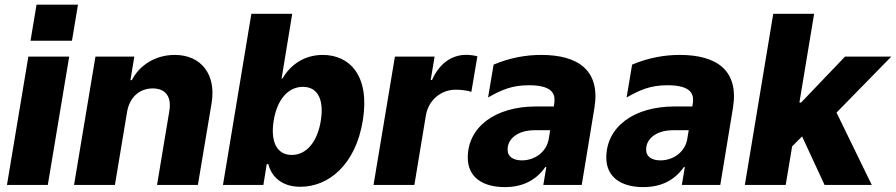

<svg xmlns="http://www.w3.org/2000/svg" viewBox="-20 -786 3808 816"><path d="M135.3 -766.3 109.7 -612.9H285.9L311.4 -766.3ZM9.6 0H183.2L274.1 -545.5H100.5Z M294.7 0H468.4L520.2 -311.1C530.9 -373.2 573.2 -410.2 629.3 -410.2C684.3 -410.2 709.9 -374.3 699.6 -313.6L647.4 0H821L879.3 -347.7C899.5 -469.1 835.6 -552.6 722.7 -552.6C641 -552.6 573.2 -509.6 540.1 -445.3H534.4L550.8 -545.5H385.7Z M927.6 0H1099.4L1113.6 -88.4H1120.4C1133.2 -38 1174.4 7.8 1256.7 7.8C1377.5 7.8 1491.1 -86.6 1521.7 -272.4C1553.6 -464.8 1465.6 -552.6 1351.6 -552.6C1265.3 -552.6 1208.8 -502.1 1180.4 -452.1H1176.8L1221.9 -727.3H1048.3ZM1143.1 -272.7C1157.3 -361.9 1203.8 -416.9 1267.4 -416.9C1332 -416.9 1357.6 -360.4 1343.4 -272.7C1329.2 -184.7 1283.7 -127.5 1219.8 -127.5C1156.2 -127.5 1128.9 -184.3 1143.1 -272.7Z M1567.5 0H1741.1L1790.1 -296.2C1801.5 -361.2 1854.8 -404.8 1916.2 -404.8C1937.9 -404.8 1967.3 -401.6 1983.3 -395.6L2008.9 -546.9C1994.3 -550.4 1977.6 -552.9 1961.3 -552.9C1901.6 -552.9 1848 -518.1 1816.1 -446H1810.4L1827.1 -545.5H1658.4Z M2125.4 9.2C2199.9 9.2 2257.5 -18.8 2297.6 -76H2301.8L2289.1 0H2452.4L2506.4 -328.1C2532 -485.8 2438.9 -552.6 2280.2 -552.6C2217.7 -552.6 2149.1 -541.5 2077.8 -511.4L2054.3 -371.8C2111.5 -403.8 2154.8 -423.7 2228.3 -423.7C2338.8 -423.7 2339.1 -377.1 2335.9 -348.7L2333.8 -333.5H2258.2C2084.5 -333.5 1968 -246.4 1968 -116.1C1968 -33 2031.2 9.2 2125.4 9.2ZM2198.2 -104.4C2161.6 -104.4 2136.7 -120 2137.4 -150.6C2136.7 -193.2 2176.5 -232.6 2253.2 -232.6H2318.2L2312.1 -195.3C2302.9 -139.9 2252.5 -104.4 2198.2 -104.4Z M2714.1 9.2C2788.7 9.2 2846.2 -18.8 2886.4 -76H2890.6L2877.8 0H3041.2L3095.2 -328.1C3120.7 -485.8 3027.7 -552.6 2869 -552.6C2806.5 -552.6 2737.9 -541.5 2666.5 -511.4L2643.1 -371.8C2700.3 -403.8 2743.6 -423.7 2817.1 -423.7C2927.6 -423.7 2927.9 -377.1 2924.7 -348.7L2922.6 -333.5H2846.9C2673.3 -333.5 2556.8 -246.4 2556.8 -116.1C2556.8 -33 2620 9.2 2714.1 9.2ZM2786.9 -104.4C2750.4 -104.4 2725.5 -120 2726.2 -150.6C2725.5 -193.2 2765.3 -232.6 2842 -232.6H2907L2900.9 -195.3C2891.7 -139.9 2841.3 -104.4 2786.9 -104.4Z M3768.1 -545.5H3571.4L3384.6 -350.1H3377.5L3440 -727.3H3266.3L3145.6 0H3319.2L3346.6 -164.1L3388.8 -206.3L3484.4 0H3685L3535.2 -307.5Z"/></svg>

Font: TID UI Extra Bold
Style: Italic
Weight: 800
Italic angle: -9.39999°
Designer: The TID Project Authors
Foundry: Bakken & Bæck
Version: Version 1.001;hotconv 1.0.109;makeotfexe 2.5.65596